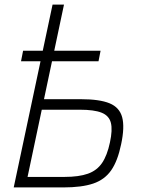

<svg xmlns="http://www.w3.org/2000/svg" viewBox="-20 -820 640 840"><path d="M40 0 210 -800H260L94 -15L70 -46H262Q325 -46 364.5 -60Q404 -74 426.5 -107Q449 -140 461 -197Q473 -252 465 -283Q457 -314 424.5 -327Q392 -340 329 -340H141L150 -386H334Q416 -386 459.5 -368Q503 -350 514.5 -307Q526 -264 510 -189Q495 -116 466.5 -75Q438 -34 388 -17Q338 0 256 0ZM72 -552 81 -598H420L411 -552Z"/></svg>

Font: Victor Mono Thin
Style: Italic
Weight: 100
Italic angle: -12°
Monospace: yes
Designer: Rune Bjørnerås
Version: Version 1.561;gftools[0.9.30]